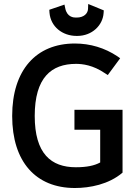

<svg xmlns="http://www.w3.org/2000/svg" viewBox="-20 -930 683 962"><path d="M227 -881 228 -866C234 -796 293 -750 364 -750H367C442 -750 495 -804 499 -864L500 -878L422 -910L421 -885C420 -863 401 -842 364 -842H359C349 -842 316 -844 307 -888L303 -907ZM594 -65V-380H353V-280H482V-116C453 -100 414 -92 360 -92C236 -92 154 -160 154 -349C154 -541 237 -610 361 -610C393 -610 446 -604 506 -563L520 -554L582 -638L568 -648C505 -690 432 -712 355 -712C161 -712 41 -579 41 -349C41 -119 160 12 355 12C430 12 525 -6 594 -65Z"/></svg>

Font: Mint Spirit No2
Style: Bold
Weight: 700
Designer: HARENDAL Hirwen
Foundry: Arkandis Digital Foundry.
Version: Version 1.004;FFEdit